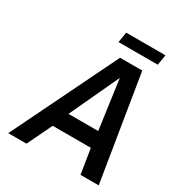

<svg xmlns="http://www.w3.org/2000/svg" viewBox="-203 -1029 1096 1169"><g transform="rotate(30 344.5 -444.5)"><path d="M387 -738H543L663 0H535L507 -174H239L155 0H27ZM495 -285 447 -631 286 -285ZM343 -889H619L607 -816H331Z"/></g></svg>

Font: Exo SemiBold
Style: Italic
Weight: 600
Italic angle: -9°
Designer: Natanael Gama
Foundry: Natanael Gama
Version: Version 1.500; ttfautohint (v1.6)